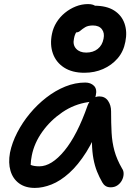

<svg xmlns="http://www.w3.org/2000/svg" viewBox="-20 -912 681 942"><path d="M151 10Q104 10 73.5 -12.5Q43 -35 31.5 -74Q20 -113 29 -163Q39 -212 64.5 -261.5Q90 -311 126.5 -355Q163 -399 207.5 -433.5Q252 -468 300.5 -487.5Q349 -507 398 -507Q425 -507 441 -491Q457 -475 450 -444Q448 -431 438.5 -422Q429 -413 413 -411Q344 -401 285.5 -361Q227 -321 187.5 -265.5Q148 -210 136 -149Q131 -124 130.5 -103.5Q130 -83 138 -51L97 -131Q116 -109 131.5 -102.5Q147 -96 173 -96Q233 -96 296 -172.5Q359 -249 410 -395Q418 -416 433.5 -427.5Q449 -439 467 -439Q495 -439 510 -417.5Q525 -396 525 -366Q525 -308 527.5 -261Q530 -214 541.5 -172Q553 -130 579 -85Q587 -74 586.5 -58Q586 -42 578 -27Q570 -12 556 -2.5Q542 7 523 7Q508 7 498 0.5Q488 -6 482 -17Q467 -43 456 -70.5Q445 -98 438.5 -132.5Q432 -167 431 -213.5Q430 -260 435 -323L477 -325Q444 -230 403.5 -166Q363 -102 319.5 -63Q276 -24 233 -7Q190 10 151 10ZM394 -555Q334 -555 294.5 -580.5Q255 -606 239.5 -649.5Q224 -693 235 -746Q241 -776 257.5 -802.5Q274 -829 298.5 -849Q323 -869 352 -880.5Q381 -892 412 -892Q441 -892 453 -878Q465 -864 461 -843Q458 -829 447 -817.5Q436 -806 415 -798Q379 -784 363 -766Q347 -748 343 -723Q336 -692 353.5 -673Q371 -654 403 -654Q437 -654 459.5 -672Q482 -690 488 -722Q494 -750 480 -768.5Q466 -787 436 -787Q412 -787 398 -778.5Q384 -770 374.5 -761.5Q365 -753 354 -753Q328 -753 318.5 -761.5Q309 -770 314 -793Q322 -831 356 -857.5Q390 -884 443 -884Q503 -884 540 -860.5Q577 -837 591 -796.5Q605 -756 595 -707Q586 -659 557 -625.5Q528 -592 486 -573.5Q444 -555 394 -555Z"/></svg>

Font: Shantell Sans Medium
Style: Italic
Weight: 500
Italic angle: -11°
Designer: Stephen Nixon, Anya Danilova, Shantell Martin
Foundry: Arrow Type
Version: Version 1.011;[c5ecc13dd]